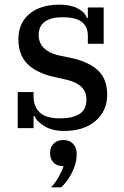

<svg xmlns="http://www.w3.org/2000/svg" viewBox="-20 -550 531 824"><path d="M254 12Q206 12 172.5 -7.5Q139 -27 128 -52H124V0H56V-155H124V-135Q124 -93 150.5 -67.5Q177 -42 237 -42Q292 -42 321.5 -61Q351 -80 351 -123Q351 -187 269 -207L212 -220Q136 -237 97.5 -276Q59 -315 59 -381Q59 -451 106.5 -490.5Q154 -530 235 -530Q283 -530 313.5 -514Q344 -498 353 -473H357V-518H425V-362H357V-397Q357 -436 331 -456Q305 -476 248 -476Q199 -476 172.5 -457Q146 -438 146 -400Q146 -366 167.5 -344.5Q189 -323 229 -313L283 -302Q361 -285 400.5 -248Q440 -211 440 -143Q440 -75 390.5 -31.5Q341 12 254 12ZM199 254Q218 234 232 209Q246 184 253 163Q224 163 209.5 147.5Q195 132 195 109V105Q195 82 210 66.5Q225 51 252 51Q279 51 294 67.5Q309 84 309 107V114Q309 149 290.5 187.5Q272 226 243 254H199Z"/></svg>

Font: IBM Plex Serif Text
Style: Regular
Weight: 450
Designer: Mike Abbink, Paul van der Laan, Pieter van Rosmalen
Foundry: Bold Monday
Version: Version 3.001